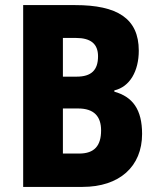

<svg xmlns="http://www.w3.org/2000/svg" viewBox="-20 -734 623 754"><path d="M275 -714H71V0H304C449 0 538 -80 538 -208C538 -304 501 -354 429 -374V-379C490 -393 525 -455 525 -535C525 -662 440 -714 275 -714ZM281 -433H227V-585H278C336 -585 365 -562 365 -513C365 -459 339 -433 281 -433ZM227 -308H287C349 -308 377 -277 377 -222C377 -162 351 -131 291 -131H227Z"/></svg>

Font: Noto Sans Sinhala UI Condensed ExtraBold
Style: Regular
Weight: 800
Width: 3
Designer: Jelle Bosma - Monotype Design Team
Foundry: Monotype Imaging Inc.
Version: Version 2.006